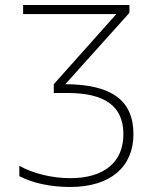

<svg xmlns="http://www.w3.org/2000/svg" viewBox="-20 -734 640 764"><path d="M259 10C423 10 511 -73 511 -200C511 -337 421 -398 240 -399L495 -683V-714H72V-678H443L194 -399V-364H248C397 -364 471 -312 471 -200C471 -90 396 -25 259 -25C187 -25 111 -44 57 -74V-33C109 -6 179 10 259 10Z"/></svg>

Font: Noto Sans Mono ExtraLight
Style: Regular
Weight: 200
Designer: Monotype Design Team
Foundry: Monotype Imaging Inc.
Version: Version 2.014